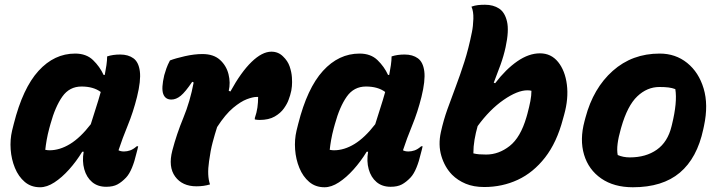

<svg xmlns="http://www.w3.org/2000/svg" viewBox="-20 -778 3040 810"><path d="M297 -552Q344 -552 372.5 -524.5Q401 -497 417 -462H422Q426 -482 429 -503Q432 -524 432 -540Q456 -548 487 -548Q521 -548 543 -532Q565 -516 570 -477Q575 -438 558 -369Q542 -305 519 -249Q496 -193 480 -144Q489 -139 503 -139Q516 -139 529 -143.5Q542 -148 557 -161H563Q562 -154 559.5 -146Q557 -138 555 -129Q548 -98 537 -71Q526 -44 512 -29Q494 -10 475.5 0Q457 10 428 10Q392 10 368.5 -10Q345 -30 335.5 -64Q326 -98 333 -138H327Q302 -97 271.5 -63Q241 -29 209.5 -8.5Q178 12 149 12Q111 12 84.5 -10.5Q58 -33 43 -69.5Q28 -106 25 -147.5Q22 -189 31 -227L38 -255Q76 -406 142.5 -479Q209 -552 297 -552ZM171 -146Q176 -145 180.5 -144.5Q185 -144 189 -144Q232 -144 275.5 -170.5Q319 -197 363 -254Q373 -287 384 -320.5Q395 -354 405 -390Q374 -413 324 -413Q273 -413 243 -370.5Q213 -328 193 -255L188 -237Q181 -211 177 -188Q173 -165 171 -146Z M697 -523Q720 -532 760 -541Q800 -550 834 -550Q881 -550 908 -525.5Q935 -501 944 -465Q953 -429 945 -395L952 -392Q997 -474 1041.5 -517Q1086 -560 1125 -560Q1154 -560 1174 -540Q1194 -521 1202 -497.5Q1210 -474 1211.5 -452Q1213 -430 1211.5 -414.5Q1210 -399 1209 -396L1204 -376Q1203 -373 1197.5 -357Q1192 -341 1178 -321Q1164 -301 1139 -286.5Q1114 -272 1075 -272Q1070 -272 1065.5 -272.5Q1061 -273 1055 -274V-280Q1063 -303 1066 -324.5Q1069 -346 1069 -369H1062Q1047 -369 1021.5 -359.5Q996 -350 963.5 -323Q931 -296 896 -242Q886 -211 877 -177Q868 -143 862 -98Q853 -37 866 0Q840 8 809 8Q749 8 719 -33Q689 -74 707 -143Q725 -212 753.5 -281Q782 -350 797 -430L791 -433Q762 -390 742.5 -374Q723 -358 703 -358Q677 -358 668.5 -382Q660 -406 673 -461Q677 -475 682 -489.5Q687 -504 697 -523Z M1497 -552Q1544 -552 1572.5 -524.5Q1601 -497 1617 -462H1622Q1626 -482 1629 -503Q1632 -524 1632 -540Q1656 -548 1687 -548Q1721 -548 1743 -532Q1765 -516 1770 -477Q1775 -438 1758 -369Q1742 -305 1719 -249Q1696 -193 1680 -144Q1689 -139 1703 -139Q1716 -139 1729 -143.5Q1742 -148 1757 -161H1763Q1762 -154 1759.5 -146Q1757 -138 1755 -129Q1748 -98 1737 -71Q1726 -44 1712 -29Q1694 -10 1675.5 0Q1657 10 1628 10Q1592 10 1568.5 -10Q1545 -30 1535.5 -64Q1526 -98 1533 -138H1527Q1502 -97 1471.5 -63Q1441 -29 1409.5 -8.5Q1378 12 1349 12Q1311 12 1284.5 -10.5Q1258 -33 1243 -69.5Q1228 -106 1225 -147.5Q1222 -189 1231 -227L1238 -255Q1276 -406 1342.5 -479Q1409 -552 1497 -552ZM1371 -146Q1376 -145 1380.5 -144.5Q1385 -144 1389 -144Q1432 -144 1475.5 -170.5Q1519 -197 1563 -254Q1573 -287 1584 -320.5Q1595 -354 1605 -390Q1574 -413 1524 -413Q1473 -413 1443 -370.5Q1413 -328 1393 -255L1388 -237Q1381 -211 1377 -188Q1373 -165 1371 -146Z M2355 -276Q2329 -177 2279.5 -113.5Q2230 -50 2164.5 -19.5Q2099 11 2023 11Q1978 11 1944.5 -3Q1911 -17 1887 -41Q1856 -73 1842 -120Q1828 -167 1840 -221Q1851 -271 1867.5 -317Q1884 -363 1902.5 -412Q1921 -461 1939 -517Q1957 -573 1971 -643Q1976 -667 1977 -698.5Q1978 -730 1969 -750Q1983 -755 1996.5 -756.5Q2010 -758 2026 -758Q2061 -758 2085.5 -742Q2110 -726 2119 -687Q2128 -648 2113 -579Q2105 -542 2091.5 -504.5Q2078 -467 2063 -429L2069 -427Q2114 -486 2162.5 -519.5Q2211 -553 2258 -553Q2305 -553 2334.5 -516.5Q2364 -480 2371.5 -421Q2379 -362 2360 -294ZM2205 -397Q2163 -397 2104.5 -356.5Q2046 -316 1995 -246Q1987 -218 1982 -189Q1977 -160 1977 -131Q1989 -128 2002 -127Q2015 -126 2031 -126Q2084 -126 2130 -162Q2176 -198 2201 -284L2205 -298Q2213 -328 2217.5 -351.5Q2222 -375 2222 -395Q2218 -396 2214 -396.5Q2210 -397 2205 -397Z M2763 -552Q2830 -552 2879 -512.5Q2928 -473 2948.5 -404.5Q2969 -336 2950 -247L2947 -233Q2921 -111 2848 -49.5Q2775 12 2650 12Q2570 12 2516.5 -25Q2463 -62 2444 -125.5Q2425 -189 2446 -267L2450 -282Q2483 -406 2565 -479Q2647 -552 2763 -552ZM2762 -411Q2710 -411 2668.5 -371.5Q2627 -332 2601 -241L2599 -234Q2589 -199 2585.5 -171.5Q2582 -144 2586 -124Q2609 -114 2637 -114Q2705 -114 2751 -146.5Q2797 -179 2813 -245L2815 -253Q2838 -347 2829 -402Q2816 -407 2800.5 -409Q2785 -411 2762 -411Z"/></svg>

Font: Recursive Mn Csl St XBd
Style: Italic
Weight: 800
Italic angle: -15°
Monospace: yes
Version: Version 1.079;hotconv 1.0.112;makeotfexe 2.5.65598; ttfautoh